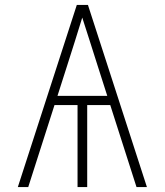

<svg xmlns="http://www.w3.org/2000/svg" viewBox="-20 -755 665 775"><path d="M52 0 290 -735H335L573 0H531L425 -331H332V0H293V-331H200L94 0ZM212 -368H413L374 -490Q358 -539 343 -587.5Q328 -636 312 -684Q297 -636 282 -587.5Q267 -539 251 -490Z"/></svg>

Font: Zed Sans Extralight
Style: Regular
Weight: 200
Designer: Belleve Invis
Foundry: Belleve Invis
Version: Version 1.0.0; ttfautohint (v1.8.4)